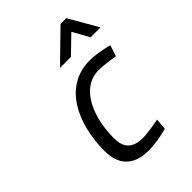

<svg xmlns="http://www.w3.org/2000/svg" viewBox="-218 -836 944 944"><g transform="rotate(-45 254.0 -364.5)"><path d="M302 -587 391 -673 439 -587H508L421 -738H381L226 -587ZM355 -510C176 -510 92 -334 92 -142C92 -45 145 9 247 9C310 9 379 -11 379 -11L384 -70C384 -70 311 -55 272 -55C197 -55 169 -91 169 -156C169 -296 226 -445 353 -445C396 -445 461 -433 461 -433L480 -491C480 -491 412 -510 355 -510Z"/></g></svg>

Font: RazerF5
Style: Italic
Weight: 400
Foundry: Razer Inc.
Version: Version 2